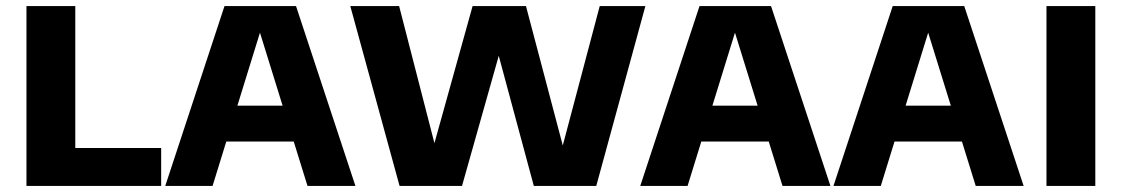

<svg xmlns="http://www.w3.org/2000/svg" viewBox="-20 -615 3710 635"><path d="M67.5 0V-595H229V-125.5H513V0Z M526.5 0 722.5 -595H959L1155.5 0H997L832 -532H847.5L683 0ZM675.5 -147 709.5 -265.5H971.5L1005.5 -147Z M1301.5 0 1138.5 -595H1300L1436.5 -65H1395.5L1543 -595H1719.5L1859.5 -65H1823L1963.5 -595H2114.5L1952 0H1745.5L1609 -506.5H1651L1508 0Z M2097.5 0 2293.5 -595H2530L2726.5 0H2568L2403 -532H2418.5L2254 0ZM2246.5 -147 2280.5 -265.5H2542.5L2576.5 -147Z M2736.5 0 2932.5 -595H3169L3365.5 0H3207L3042 -532H3057.5L2893 0ZM2885.5 -147 2919.5 -265.5H3181.5L3215.5 -147Z M3441 0V-595H3602.5V0Z"/></svg>

Font: Encode Sans SC Condensed Thin
Style: Bold
Weight: 700
Version: Version 3.002